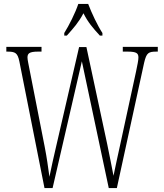

<svg xmlns="http://www.w3.org/2000/svg" viewBox="-20 -951 829 971"><path d="M305 -784V-771H318C352 -809 378 -838 402 -884C425 -838 450 -809 485 -771H498V-784C473 -822 443 -886 426 -931H376C361 -886 329 -822 305 -784ZM78 -640 205 0H246L394 -641L530 0H571L709 -634C721 -685 731 -690 773 -690H778V-714H601V-690H625C672 -690 680 -681 680 -660C680 -646 675 -623 668 -589L588 -220C575 -164 563 -103 554 -62C545 -110 535 -159 522 -223L417 -713H380L264 -211C251 -155 241 -111 230 -57C222 -113 218 -147 206 -209L131 -591C125 -624 119 -647 119 -660C119 -680 127 -690 173 -690H190V-714H12V-690H17C57 -690 69 -684 78 -640Z"/></svg>

Font: Noto Serif Tamil ExtraCondensed ExtraLight
Style: Regular
Weight: 200
Width: 2
Designer: Indian Type Foundry, Tom Grace, and the Monotype Design Team
Foundry: Monotype Imaging Inc.
Version: Version 2.004